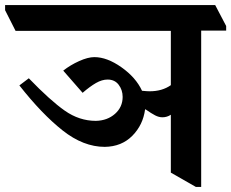

<svg xmlns="http://www.w3.org/2000/svg" viewBox="-64 -683 907 753"><path d="M823 -563H725V50H704L606 -6V-233Q591 -223 573 -223Q559 -223 544.5 -230.5Q530 -238 507 -254H505Q497 -193 455 -150.5Q413 -108 347 -107Q263 -107 181.5 -171.5Q100 -236 12 -348L49 -376Q133 -289 190 -249Q247 -209 312 -209Q357 -210 387 -236.5Q417 -263 417 -303Q417 -330 401.5 -350.5Q386 -371 358 -371Q336 -371 312.5 -357.5Q289 -344 260 -319L184 -406Q212 -428 246.5 -443.5Q281 -459 306 -459Q356 -459 412.5 -419Q469 -379 493 -327Q513 -325 523 -325Q572 -325 606 -349V-562H-3L-44 -643V-663H780L823 -581Z"/></svg>

Font: Martel ExtraBold
Style: Regular
Weight: 800
Designer: Dan Reynolds
Foundry: Dan Reynolds
Version: Version 1.001; ttfautohint (v1.1) -l 5 -r 5 -G 72 -x 0 -D la